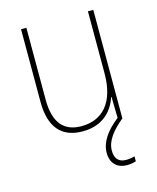

<svg xmlns="http://www.w3.org/2000/svg" viewBox="-112 -606 737 901"><g transform="rotate(-15 256.5 -155.5)"><path d="M341 133C341 83 379 40 427 0H428V-528H402V-227C402 -82 334 -15 234 -15C150 -15 103 -65 103 -179V-528H77V-174C77 -53 130 10 233 10C335 10 383 -51 403 -111H405L407 -9C346 39 315 87 315 137C315 190 348 217 393 217C411 217 428 213 437 210V186C428 189 411 192 395 192C359 192 341 171 341 133Z"/></g></svg>

Font: Noto Sans Gujarati UI SemiCondensed Thin
Style: Regular
Weight: 100
Width: 4
Designer: Jelle Bosma - Monotype Design Team, Universal Thirst
Foundry: Monotype Imaging Inc.
Version: Version 2.106